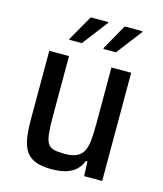

<svg xmlns="http://www.w3.org/2000/svg" viewBox="-108 -786 740 874"><g transform="rotate(15 262.0 -349.0)"><path d="M217 8Q169 8 139.5 -4Q110 -16 94.5 -40.5Q79 -65 73.5 -101.5Q68 -138 68 -188V-510H161V-223Q161 -173 164.5 -143Q168 -113 178 -98.5Q188 -84 207 -79.5Q226 -75 257 -75Q292 -75 313 -85Q334 -95 344.5 -115.5Q355 -136 358 -168Q361 -200 361 -246V-510H454V0H369L366 -69H359Q349 -43 330.5 -26Q312 -9 284 -0.5Q256 8 217 8ZM143 -582V-587L211 -706H294V-702L202 -582ZM304 -582V-587L371 -706H455V-702L363 -582Z"/></g></svg>

Font: Saira SemiCondensed Medium
Style: Regular
Weight: 500
Width: 4
Designer: Hector Gatti with collaboration of the Omnibus-Type team
Foundry: Omnibus-Type
Version: Version 1.101